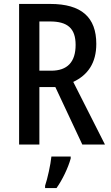

<svg xmlns="http://www.w3.org/2000/svg" viewBox="-20 -734 563 975"><path d="M235 -714H77V0H180V-292H261L398 0H513L352 -318C426 -353 469 -414 469 -511C469 -646 394 -714 235 -714ZM234 -625C323 -625 364 -590 364 -506C364 -419 322 -375 240 -375H180V-625ZM339 71V61H241C237 102 221 174 209 209V221H267C297 179 326 118 339 71Z"/></svg>

Font: Noto Sans Devanagari Condensed Medium
Style: Regular
Weight: 500
Width: 3
Designer: Jelle Bosma - Monotype Design Team
Foundry: Monotype Imaging Inc.
Version: Version 2.004